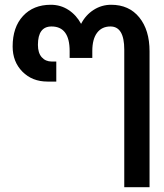

<svg xmlns="http://www.w3.org/2000/svg" viewBox="-20 -585 689 805"><path d="M272 -371Q272 -474 196 -474Q139 -474 139 -397Q139 -363 155 -345Q171 -327 197 -327H216V-243H179Q115 -243 74 -284.5Q33 -326 33 -390Q33 -471 76.5 -518Q120 -565 193 -565Q234 -565 267 -543.5Q300 -522 320 -485Q339 -522 372.5 -543.5Q406 -565 446 -565Q521 -565 564 -512Q607 -459 607 -370V200H501V-377Q501 -474 443 -474Q407 -474 387 -447.5Q367 -421 367 -371V-342H272Z"/></svg>

Font: LT Superior Semi-bold
Style: Regular
Weight: 600
Designer: Daniel Lyons
Foundry: LyonsType
Version: Version 1.0